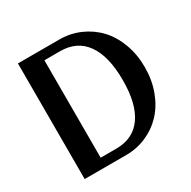

<svg xmlns="http://www.w3.org/2000/svg" viewBox="-144 -771 903 910"><g transform="rotate(-30 307.0 -316.5)"><path d="M66.9 -632.8H293.9Q353 -632.8 405.5 -609.9Q458 -586.9 496.3 -546.4Q534.7 -505.9 556.9 -446.3Q579.1 -386.7 579.1 -316.9Q579.1 -247.1 556.9 -187.5Q534.7 -127.9 496.3 -86.9Q458 -45.9 405.5 -22.9Q353 0 293.9 0H66.9ZM183.1 -583V-49.8H269Q361.3 -49.8 409.7 -117.9Q458 -186 458 -315.9Q458 -446.3 409.7 -514.6Q361.3 -583 269 -583Z"/></g></svg>

Font: Resagokr
Style: Bold
Weight: 600
Designer: gluk
Foundry: gluk
Version: Version 0.95